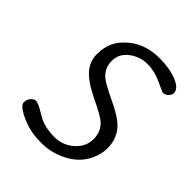

<svg xmlns="http://www.w3.org/2000/svg" viewBox="-198 -823 948 948"><g transform="rotate(45 276.0 -348.5)"><path d="M498 -593.8Q493.2 -593.8 443.4 -617.2Q393.6 -640.6 343.5 -640.6Q293.5 -640.6 250.7 -609.1Q208 -577.6 208 -527.1Q208 -476.6 244.6 -444.8Q265.1 -426.8 346.2 -388.4Q427.2 -350.1 457.5 -316.9Q498.5 -272 498.5 -206.5Q498.5 -167.5 480.5 -127Q444.8 -46.9 346.2 -10.7Q300.8 5.9 254.9 5.9H239.3Q169.9 5.9 107.7 -22.5Q45.4 -50.8 45.4 -74.7Q45.4 -94.7 57.6 -108.9Q69.8 -123 83.5 -123Q97.2 -123 131.6 -102.8Q166 -82.5 170.4 -80.6Q213.9 -60.1 272.7 -60.1Q331.5 -60.1 374.8 -98.4Q418 -136.7 418 -190.7Q418 -244.6 377.9 -278.3Q357.9 -294.9 277.3 -334Q196.8 -373 164.6 -411.1Q132.3 -449.2 132.3 -497.6Q132.3 -545.9 149.7 -582.8Q167 -619.6 207.5 -651.9Q271.5 -703.1 365.7 -703.1Q437 -703.1 487.5 -682.6Q538.1 -662.1 538.1 -629.4Q538.1 -620.1 526.6 -606.9Q515.1 -593.8 498 -593.8Z"/></g></svg>

Font: Averia Sans Libre Light
Style: Italic
Weight: 300
Italic angle: -8.5°
Version: Version 1.002